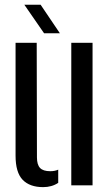

<svg xmlns="http://www.w3.org/2000/svg" viewBox="-20 -780 464 808"><path d="M45.5 -125V-600H134.5L135.5 -117.5Q135.5 -87 148.5 -73.2Q161.5 -59.5 191.5 -59.5Q210.5 -59.5 225 -66V-10.5Q198 7.5 161.5 7.5Q105 7.5 75.2 -23.5Q45.5 -54.5 45.5 -125ZM280 0V-600H369.5V0ZM165.5 -640 82.5 -760H151L232 -640Z"/></svg>

Font: Big Shoulders Stencil Text Medium
Style: Regular
Weight: 500
Designer: Patric King
Foundry: XO Type Co
Version: Version 1.000